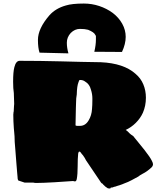

<svg xmlns="http://www.w3.org/2000/svg" viewBox="-20 -1029 913 1083"><path d="M588 33Q573 24 563 13Q560 8 559 8Q558 6 556 6L554 5Q550 1 550 1L465 -125Q459 -138 448 -153Q441 -160 436 -168Q432 -174 428 -174Q425 -174 423.5 -171Q422 -168 421 -163Q418 -136 418 -90Q418 -46 413 -19Q410 -6 404 -6H398Q396 -7 394.5 -7.5Q393 -8 393 -8Q358 -5 288 -1Q220 3 184 3Q174 3 168 1H146H128H119L83 -11L80 -19Q80 -20 79.5 -23Q79 -26 79 -31Q79 -37 77 -53Q72 -114 73 -101Q71 -127 66 -191L63 -228Q63 -246 62 -260Q61 -274 60 -284L58 -306Q55 -347 55 -383Q55 -384 55.5 -386Q56 -388 56 -394Q58 -400 58 -413L59 -431L60 -443Q60 -464 58 -504Q54 -529 54 -568Q54 -624 61 -650Q70 -686 91 -686Q204 -686 321 -683Q347 -683 399 -681L438 -680Q518 -678 549 -678Q678 -672 744 -613Q774 -588 788.5 -553Q803 -518 803 -478Q803 -432 786 -393Q772 -362 746 -336Q721 -311 689 -296Q695 -293 705 -283Q709 -278 719 -270L733 -260Q736 -255 740 -250.5Q744 -246 748 -241L795 -183Q827 -142 836 -123Q843 -110 843 -103Q843 -93 835 -85Q827 -77 811 -65Q799 -56 783 -48Q768 -40 760 -33L723 -13Q703 -2 680 6Q679 6 677.5 7Q676 8 673 9Q667 12 640 20Q635 23 623 25Q620 27 616 28Q612 29 610 29H605Q604 34 601 34H598H595Q591 34 588 33ZM431 -319Q462 -319 480 -350Q497 -378 499 -414Q501 -435 501 -464V-475Q501 -498 493 -523Q485 -555 460 -569Q449 -578 431 -578Q426 -578 423 -566Q414 -544 413 -496Q409 -476 409 -449L408 -419Q406 -361 406 -323Q406 -322 407 -321Q408 -320 409 -320L416 -319ZM203 -732Q194 -759 194 -804Q194 -868 259 -943Q294 -982 351 -998Q386 -1009 453 -1009Q498 -1009 540 -995Q582 -981 616 -956Q650 -930 669.5 -895Q689 -860 689 -821Q689 -781 668 -736L512 -737Q521 -775 521 -806V-827Q521 -827 519.5 -828.5Q518 -830 517 -833Q511 -847 477 -861Q459 -866 431 -866Q402 -866 379 -843Q357 -819 357 -788Q357 -759 366 -728Z"/></svg>

Font: Sigmar One
Style: Regular
Weight: 400
Designer: Vernon Adams
Foundry: Vernon Adams
Version: Version 2.000